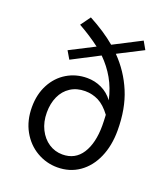

<svg xmlns="http://www.w3.org/2000/svg" viewBox="-136 -826 816 935"><g transform="rotate(20 272.0 -359.0)"><path d="M484.4 -256.8Q484.4 -177.7 457.5 -116.7Q430.7 -55.7 381.8 -21.7Q333 12.2 269 12.2Q211.9 12.2 162.4 -16.6Q112.8 -45.4 83 -98.6Q53.2 -151.9 53.2 -222.2Q53.2 -288.6 80.3 -339.6Q107.4 -390.6 154.3 -418.7Q201.2 -446.8 258.8 -446.8Q298.8 -446.8 333.7 -430.2Q368.7 -413.6 393.6 -380.4Q380.4 -439.9 353.5 -487.1Q326.7 -534.2 286.6 -573.7L145.5 -500.5L121.6 -541L248.5 -606Q198.7 -644 136.7 -678.7L173.8 -730Q255.4 -686.5 312 -638.7L454.1 -711.9L477.5 -670.9L348.6 -605Q413.1 -539.6 448.7 -454.6Q484.4 -369.6 484.4 -256.8ZM404.3 -309.1Q373.5 -350.6 341.1 -366.9Q308.6 -383.3 271 -383.3Q227.5 -383.3 195.6 -362.5Q163.6 -341.8 147 -305.2Q130.4 -268.6 130.4 -222.2Q130.4 -173.3 149.4 -135.3Q168.5 -97.2 200.4 -76.2Q232.4 -55.2 271 -55.2Q336.9 -55.2 371.6 -109.1Q406.2 -163.1 406.2 -253.9Q406.2 -274.9 404.3 -309.1Z"/></g></svg>

Font: Varta
Style: Regular
Weight: 400
Designer: Joana Correia, Viktoriya Grabowska, Eben Sorkin
Foundry: Sorkin Type
Version: Version 1.002; ttfautohint (v1.3) -l 8 -r 24 -G 200 -x 12 -H